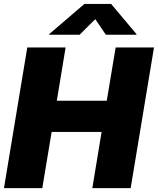

<svg xmlns="http://www.w3.org/2000/svg" viewBox="-20 -973 816 993"><path d="M0.5 0 121.1 -727.5H319.3L273.9 -452.1H532.2L578.1 -727.5H776.4L655.8 0H457.5L505.4 -290.5H247.1L198.7 0ZM392.1 -793.5H233.9L234.4 -796.4L416.5 -952.6H554.7L686 -796.4L685.5 -793.5H527.3L472.7 -874Z"/></svg>

Font: Inter 17pt Black
Style: Italic
Weight: 900
Italic angle: -9.3988°
Version: Version 4.001;git-66647c0bb